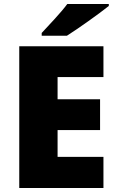

<svg xmlns="http://www.w3.org/2000/svg" viewBox="-20 -998 589 967"><path d="M528 -968V-978H319C286 -933 224 -869 190 -832V-818H317C371 -852 481 -930 528 -968ZM501 -51V-208H270V-343H484V-498H270V-610H501V-765H77V-51Z"/></svg>

Font: Noto Sans Tamil UI Black
Style: Regular
Weight: 900
Designer: Jelle Bosma - Monotype Design Team
Foundry: Monotype Imaging Inc.
Version: Version 2.004